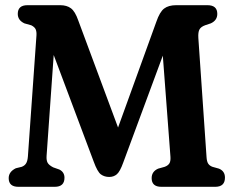

<svg xmlns="http://www.w3.org/2000/svg" viewBox="-20 -720 897 740"><path d="M228.5 -35Q228.5 0 191 0H51Q13.5 0 13.5 -33.5Q13.5 -58 41 -71.5L63.5 -77Q74.5 -81 80.2 -89.8Q86 -98.5 87.5 -116.5L120.5 -583Q121.5 -598 117.5 -607Q113.5 -616 100.5 -622.5L74 -630Q48.5 -642 48.5 -666.5Q48.5 -700 86 -700H212Q237.5 -700 253.5 -688Q269.5 -676 281.5 -641.5L435 -228.5L582.5 -636Q595.5 -674 612.5 -687Q629.5 -700 659 -700H779.5Q817.5 -700 817.5 -666.5Q817.5 -641.5 792.5 -630L771.5 -623Q754.5 -617 748.8 -606.5Q743 -596 744.5 -573L776 -115Q777 -97.5 782.5 -89.2Q788 -81 799 -77L824 -70Q847 -60.5 847 -35.5Q847 0 809.5 0H602Q564.5 0 564.5 -33.5Q564.5 -59 589.5 -70L614.5 -77Q627 -81.5 632.5 -89.8Q638 -98 637 -115L607.5 -505.5L455 -93.5Q442.5 -58.5 430.2 -48.2Q418 -38 401 -38Q382.5 -38 369 -47.8Q355.5 -57.5 341 -97.5L187 -508L159.5 -118.5Q158.5 -102 163.5 -92.8Q168.5 -83.5 185 -75L209 -66.5Q228.5 -56.5 228.5 -35Z"/></svg>

Font: Fraunces 144pt SuperSoft SemiBold
Style: Regular
Weight: 600
Version: Version 1.000;[b76b70a41]